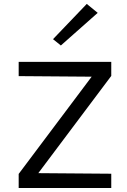

<svg xmlns="http://www.w3.org/2000/svg" viewBox="-20 -936 632 956"><path d="M73 0V-70L458 -583V-554L73 -557V-628H534V-558L161 -61L155 -74L534 -71V0ZM283 -709.5 244 -741 412 -916.5 466.5 -872Z"/></svg>

Font: Karla
Style: Regular
Weight: 400
Designer: Jonathan Pinhorn
Version: Version 2.004;gftools[0.9.33]